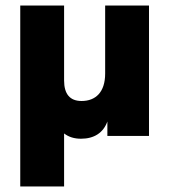

<svg xmlns="http://www.w3.org/2000/svg" viewBox="-20 -490 610 692"><path d="M272 10C319 10 352 -11 367 -52V0H517V-470H359V-225C359 -158 325 -126 274 -126C232 -126 211 -151 211 -200V-470H53V182H211V-9C228 4 248 10 272 10Z"/></svg>

Font: Celebes ExtraBold
Style: Regular
Weight: 800
Designer: Anugrah Pasau
Foundry: Lafontype
Version: Version 1.000